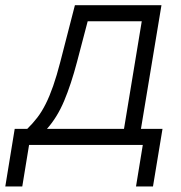

<svg xmlns="http://www.w3.org/2000/svg" viewBox="-75 -542 675 718"><path d="M-55.2 155.3 -20 -60.1H26.9Q47.4 -80.1 64.5 -102.3Q81.5 -124.5 95.9 -153.3Q110.4 -182.1 123.8 -220.5Q137.2 -258.8 150.4 -310.1L205.1 -522.5H528.8L452.1 -60.1H532.7L497.1 155.3H433.6L459 0H33.7L8.3 155.3ZM100.6 -60.1H388.7L455.1 -462.4H252.9L212.9 -310.1Q190.9 -226.6 165 -165Q139.2 -103.5 100.6 -60.1Z"/></svg>

Font: Inter 28pt Light
Style: Italic
Weight: 300
Italic angle: -9.3988°
Designer: Rasmus Andersson
Foundry: rsms
Version: Version 4.001;git-66647c0bb